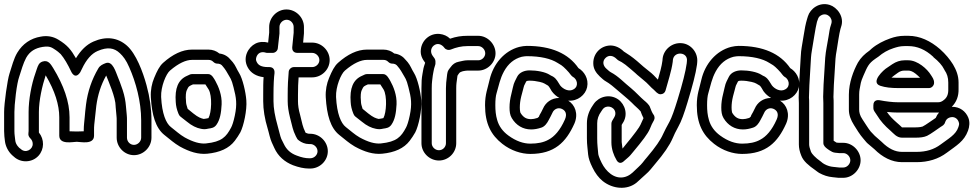

<svg xmlns="http://www.w3.org/2000/svg" viewBox="-21 -727 4731 933"><path d="M630 -23C611 -23 596 -39 596 -58V-142C596 -150 596 -159 595 -168L591 -211C589 -235 585 -259 575 -290C565 -320 557 -340 552 -352C542 -375 527 -434 492 -420C479 -415 465 -409 457 -395C425 -341 405 -282 397 -219C394 -195 392 -175 391 -161C389 -136 386 -119 386 -95V-89C376 -89 366 -88 352 -88C338 -88 324 -89 317 -89V-157C317 -232 289 -312 237 -397C226 -414 214 -437 186 -428C168 -422 164 -409 158 -392L151 -371C132 -318 118 -243 118 -183V-90C118 -80 112 -69 127 -54C134 -47 138 -38 138 -28C139 -1 104 20 80 -3L72 -9C59 -22 54 -34 53 -46C52 -59 49 -72 49 -90V-183C49 -200 51 -229 56 -270C61 -310 67 -339 72 -353C82 -384 92 -420 106 -446C124 -478 150 -493 186 -499C206 -502 221 -502 237 -492C257 -480 269 -469 274 -464C291 -444 308 -415 325 -379C325 -379 343 -337 369 -376C372 -381 374 -385 377 -392C399 -439 425 -467 453 -479C501 -500 534 -495 562 -468C577 -454 592 -435 607 -400C639 -328 665 -234 665 -142V-58C665 -39 648 -23 630 -23ZM630 27C676 27 715 -12 715 -58V-142C715 -198 707 -255 691 -313C673 -379 640 -466 596 -505C551 -545 494 -552 433 -525C399 -510 372 -483 348 -444C324 -486 306 -508 263 -534C237 -550 208 -555 177 -549C128 -541 89 -514 63 -471C46 -443 36 -403 25 -369C15 -339 -1 -224 -1 -183V-90C-1 -72 1 -57 3 -41C6 -16 19 10 39 28L46 34C80 66 135 64 166 30C195 -2 195 -50 168 -83V-90V-183C168 -239 184 -310 201 -361C246 -285 267 -217 267 -157V-68C267 -22 334 -38 352 -38C370 -38 436 -22 436 -68V-95C436 -103 436 -112 437 -121C440 -153 443 -175 447 -213C454 -265 469 -314 495 -360C506 -332 541 -254 541 -210V-208L545 -164C546 -156 546 -149 546 -142V-58C546 -12 584 27 630 27Z M991 -367H912C908 -367 905 -366 902 -365L889 -359C844 -340 828 -297 833 -231C834 -212 838 -195 846 -175C851 -162 857 -160 864 -154L887 -136C911 -116 934 -105 956 -101C972 -98 978 -99 992 -102C1005 -104 1020 -105 1031 -121C1048 -145 1054 -178 1056 -220C1058 -265 1041 -306 1026 -333C1020 -343 1009 -367 991 -367ZM977 -317C983 -308 987 -302 993 -292C1011 -261 1007 -179 992 -153C988 -152 972 -149 969 -149C956 -152 943 -156 918 -176L896 -194C894 -196 893 -196 891 -198C886 -212 883 -225 883 -232V-234C880 -262 883 -280 886 -287C896 -310 898 -308 917 -317ZM1033 -418C1047 -418 1055 -414 1062 -404L1070 -394C1076 -386 1080 -379 1084 -372C1099 -345 1103 -346 1114 -302C1127 -252 1132 -222 1120 -165C1114 -136 1107 -116 1102 -107C1078 -62 1057 -38 980 -30C951 -27 917 -37 877 -59C851 -74 835 -90 809 -110C786 -128 766 -174 762 -256C760 -306 786 -368 805 -384C847 -420 883 -436 912 -436H992C1002 -436 1009 -433 1016 -426C1021 -421 1028 -418 1033 -418ZM1045 -467C1031 -479 1012 -486 992 -486H912C865 -486 818 -463 772 -422C754 -406 742 -382 728 -348C717 -322 710 -289 712 -254C717 -168 735 -105 778 -71C806 -49 824 -32 853 -15C900 11 943 24 986 20C1047 14 1092 -6 1120 -43C1130 -56 1139 -70 1147 -84C1163 -115 1180 -192 1176 -240C1173 -280 1158 -345 1141 -372C1129 -391 1124 -408 1110 -425L1102 -434C1088 -452 1070 -464 1045 -467Z M1372 -631C1391 -631 1406 -614 1406 -596V-568L1399 -497C1398 -486 1403 -470 1424 -470H1496C1514 -470 1531 -454 1531 -435C1531 -416 1514 -401 1496 -401H1407C1394 -401 1383 -390 1382 -379C1379 -348 1377 -310 1377 -265V-235C1377 -211 1381 -185 1388 -157C1401 -109 1400 -99 1417 -64L1422 -55C1424 -50 1428 -47 1432 -44C1444 -35 1461 -27 1480 -27H1487C1505 -27 1522 -11 1522 8C1522 27 1505 42 1487 42H1480C1464 42 1444 38 1421 29C1391 18 1371 0 1358 -28C1354 -37 1349 -45 1346 -52C1341 -62 1332 -104 1328 -116C1315 -162 1308 -201 1308 -235V-265C1308 -315 1310 -351 1313 -372C1314 -382 1311 -401 1288 -401H1282C1248 -401 1234 -411 1227 -425C1222 -434 1222 -440 1225 -450C1231 -467 1246 -479 1271 -471C1274 -470 1277 -470 1279 -470H1304C1317 -470 1328 -481 1329 -492L1337 -564V-567V-596C1337 -614 1353 -631 1372 -631ZM1572 8C1572 -38 1533 -77 1487 -77H1480C1478 -77 1467 -80 1464 -82C1448 -115 1449 -124 1437 -170C1430 -194 1427 -216 1427 -235V-265C1427 -298 1428 -327 1430 -351H1496C1542 -351 1581 -389 1581 -435C1581 -481 1542 -520 1496 -520H1452L1456 -565V-567V-596C1456 -642 1417 -681 1371 -681C1325 -681 1287 -642 1287 -596V-568L1282 -520C1263 -525 1239 -525 1220 -515C1186 -498 1157 -449 1182 -401C1197 -372 1225 -356 1260 -352C1258 -330 1258 -300 1258 -265V-235C1258 -195 1265 -150 1280 -101C1283 -93 1285 -81 1289 -67C1296 -40 1302 -30 1312 -8C1330 32 1362 60 1403 76C1430 86 1456 92 1480 92H1487C1533 92 1572 54 1572 8Z M1841 -367H1762C1758 -367 1755 -366 1752 -365L1739 -359C1694 -340 1678 -297 1683 -231C1684 -212 1688 -195 1696 -175C1701 -162 1707 -160 1714 -154L1737 -136C1761 -116 1784 -105 1806 -101C1822 -98 1828 -99 1842 -102C1855 -104 1870 -105 1881 -121C1898 -145 1904 -178 1906 -220C1908 -265 1891 -306 1876 -333C1870 -343 1859 -367 1841 -367ZM1827 -317C1833 -308 1837 -302 1843 -292C1861 -261 1857 -179 1842 -153C1838 -152 1822 -149 1819 -149C1806 -152 1793 -156 1768 -176L1746 -194C1744 -196 1743 -196 1741 -198C1736 -212 1733 -225 1733 -232V-234C1730 -262 1733 -280 1736 -287C1746 -310 1748 -308 1767 -317ZM1883 -418C1897 -418 1905 -414 1912 -404L1920 -394C1926 -386 1930 -379 1934 -372C1949 -345 1953 -346 1964 -302C1977 -252 1982 -222 1970 -165C1964 -136 1957 -116 1952 -107C1928 -62 1907 -38 1830 -30C1801 -27 1767 -37 1727 -59C1701 -74 1685 -90 1659 -110C1636 -128 1616 -174 1612 -256C1610 -306 1636 -368 1655 -384C1697 -420 1733 -436 1762 -436H1842C1852 -436 1859 -433 1866 -426C1871 -421 1878 -418 1883 -418ZM1895 -467C1881 -479 1862 -486 1842 -486H1762C1715 -486 1668 -463 1622 -422C1604 -406 1592 -382 1578 -348C1567 -322 1560 -289 1562 -254C1567 -168 1585 -105 1628 -71C1656 -49 1674 -32 1703 -15C1750 11 1793 24 1836 20C1897 14 1942 -6 1970 -43C1980 -56 1989 -70 1997 -84C2013 -115 2030 -192 2026 -240C2023 -280 2008 -345 1991 -372C1979 -391 1974 -408 1960 -425L1952 -434C1938 -452 1920 -464 1895 -467Z M2337 -468C2337 -450 2321 -434 2303 -434H2250C2236 -434 2223 -430 2208 -427C2191 -424 2178 -414 2169 -401C2161 -390 2154 -385 2152 -367L2150 -350C2148 -334 2146 -319 2146 -298V-31C2146 -13 2131 3 2112 3C2093 3 2077 -13 2077 -31V-298C2077 -330 2080 -339 2082 -360L2085 -377C2087 -388 2089 -398 2093 -409C2094 -412 2095 -415 2095 -418V-430C2095 -439 2087 -449 2082 -455C2070 -471 2071 -492 2086 -505C2104 -520 2125 -513 2139 -494C2146 -485 2159 -482 2169 -486C2196 -497 2222 -503 2250 -503H2303C2321 -503 2337 -486 2337 -468ZM2112 53C2158 53 2196 15 2196 -31V-298C2196 -319 2198 -329 2200 -344L2202 -359C2204 -363 2206 -365 2210 -371C2217 -381 2238 -383 2250 -384H2303C2348 -384 2387 -423 2387 -468C2387 -513 2348 -553 2303 -553H2250C2221 -553 2195 -549 2166 -539C2153 -552 2135 -560 2116 -562C2067 -567 2028 -530 2024 -486C2021 -461 2030 -442 2045 -422C2041 -410 2037 -399 2035 -385L2032 -368C2028 -346 2027 -329 2027 -298V-31C2027 15 2066 53 2112 53Z M2697 -251C2658 -251 2630 -228 2618 -200L2609 -182C2606 -176 2600 -168 2598 -160C2597 -159 2596 -158 2591 -154C2579 -150 2568 -148 2560 -148C2538 -148 2523 -155 2508 -179C2508 -179 2505 -188 2505 -205C2505 -221 2507 -239 2512 -259L2520 -289C2523 -299 2524 -306 2526 -311L2536 -331C2537 -332 2539 -335 2552 -335C2569 -335 2585 -333 2602 -329C2624 -324 2627 -319 2642 -311C2649 -305 2654 -293 2660 -284C2670 -270 2683 -259 2697 -251ZM2740 -238C2786 -234 2824 -266 2832 -303C2841 -345 2817 -380 2790 -396C2741 -467 2658 -504 2539 -504C2527 -504 2516 -502 2502 -499C2430 -480 2376 -417 2358 -339C2349 -298 2336 -269 2336 -216C2336 -126 2365 -71 2420 -28C2462 5 2512 21 2556 21C2673 21 2729 -35 2770 -126C2791 -174 2773 -218 2740 -238ZM2768 -294C2744 -278 2714 -295 2701 -312C2691 -327 2684 -343 2669 -353C2664 -357 2658 -358 2651 -363C2628 -378 2587 -385 2552 -385C2529 -385 2503 -376 2492 -354L2481 -332C2477 -324 2474 -315 2471 -301L2464 -271C2458 -248 2455 -226 2455 -205C2455 -185 2457 -168 2466 -153C2487 -118 2520 -98 2560 -98C2576 -98 2592 -101 2610 -107C2626 -112 2638 -129 2645 -143C2652 -157 2657 -164 2664 -180C2670 -194 2688 -207 2709 -198C2727 -190 2736 -173 2724 -146C2701 -94 2673 -63 2644 -48C2621 -35 2592 -29 2556 -29C2523 -29 2487 -41 2450 -68C2421 -89 2403 -115 2395 -144C2388 -167 2386 -191 2386 -216C2386 -242 2388 -261 2392 -274C2404 -314 2408 -343 2428 -380C2449 -418 2477 -441 2514 -451C2525 -453 2532 -454 2539 -454C2606 -454 2656 -442 2689 -421C2695 -417 2700 -414 2707 -410C2718 -403 2744 -376 2752 -364C2755 -360 2759 -356 2762 -354C2783 -344 2793 -310 2768 -294Z M2950 -126V-35C2950 -2 2962 29 2974 49C2974 49 2987 80 3013 54C3015 52 3021 47 3028 41C3040 31 3045 24 3055 12C3101 -43 3127 -77 3137 -101C3143 -117 3150 -131 3157 -143C3162 -152 3160 -164 3154 -171C3150 -175 3140 -198 3138 -205C3134 -219 3115 -234 3109 -239C3089 -256 3069 -279 3046 -298C3012 -325 2985 -356 2947 -376C2941 -379 2934 -386 2927 -392C2909 -407 2905 -429 2921 -445C2937 -461 2958 -458 2976 -440C2984 -432 2986 -433 3000 -425C3010 -419 3025 -408 3043 -392C3062 -376 3073 -366 3076 -363C3088 -352 3120 -328 3132 -314C3142 -303 3149 -297 3156 -291C3162 -286 3174 -269 3188 -269H3189C3200 -269 3210 -276 3213 -287C3224 -328 3242 -381 3248 -426L3249 -437C3255 -480 3323 -475 3317 -430L3316 -419C3311 -381 3296 -322 3272 -244C3256 -192 3243 -155 3232 -135C3219 -111 3208 -91 3201 -75C3190 -49 3164 -11 3124 36C3116 45 3109 54 3102 63C3092 76 3073 92 3062 103C3051 114 3035 129 3011 134C2963 144 2923 105 2903 65C2891 41 2886 25 2886 20C2884 -8 2881 -21 2881 -55V-128C2881 -148 2887 -167 2901 -186L2907 -195C2925 -220 2964 -210 2969 -181C2973 -158 2950 -145 2950 -126ZM2862 -419C2862 -394 2874 -374 2894 -355C2904 -346 2913 -337 2924 -331C2939 -323 2966 -301 2979 -289C2997 -273 3031 -246 3049 -228C3068 -208 3076 -204 3092 -186C3095 -177 3101 -162 3106 -153C3101 -143 3096 -132 3091 -120C3087 -110 3062 -75 3017 -21C3014 -18 3010 -11 3004 -5C3003 -14 3001 -30 3000 -37V-120L3004 -127C3033 -168 3017 -220 2983 -244C2941 -273 2889 -257 2865 -223L2859 -214C2841 -188 2831 -159 2831 -128V-55C2831 -21 2835 -4 2837 24C2839 42 2845 61 2858 87C2871 114 2888 137 2908 153C2957 192 3027 198 3073 160C3093 143 3097 137 3116 121C3135 105 3147 88 3163 69C3205 20 3233 -21 3248 -56C3254 -70 3262 -88 3275 -111C3290 -137 3304 -177 3320 -230C3344 -309 3360 -369 3366 -413L3367 -424C3372 -472 3336 -513 3293 -517C3245 -522 3204 -486 3199 -443L3198 -432C3195 -406 3184 -367 3176 -340C3163 -354 3150 -368 3133 -381C3101 -406 3111 -399 3075 -430C3049 -452 3032 -463 3010 -477C2993 -494 2970 -506 2945 -506C2898 -505 2861 -467 2862 -419Z M3726 -251C3687 -251 3659 -228 3647 -200L3638 -182C3635 -176 3629 -168 3627 -160C3626 -159 3625 -158 3620 -154C3608 -150 3597 -148 3589 -148C3567 -148 3552 -155 3537 -179C3537 -179 3534 -188 3534 -205C3534 -221 3536 -239 3541 -259L3549 -289C3552 -299 3553 -306 3555 -311L3565 -331C3566 -332 3568 -335 3581 -335C3598 -335 3614 -333 3631 -329C3653 -324 3656 -319 3671 -311C3678 -305 3683 -293 3689 -284C3699 -270 3712 -259 3726 -251ZM3769 -238C3815 -234 3853 -266 3861 -303C3870 -345 3846 -380 3819 -396C3770 -467 3687 -504 3568 -504C3556 -504 3545 -502 3531 -499C3459 -480 3405 -417 3387 -339C3378 -298 3365 -269 3365 -216C3365 -126 3394 -71 3449 -28C3491 5 3541 21 3585 21C3702 21 3758 -35 3799 -126C3820 -174 3802 -218 3769 -238ZM3797 -294C3773 -278 3743 -295 3730 -312C3720 -327 3713 -343 3698 -353C3693 -357 3687 -358 3680 -363C3657 -378 3616 -385 3581 -385C3558 -385 3532 -376 3521 -354L3510 -332C3506 -324 3503 -315 3500 -301L3493 -271C3487 -248 3484 -226 3484 -205C3484 -185 3486 -168 3495 -153C3516 -118 3549 -98 3589 -98C3605 -98 3621 -101 3639 -107C3655 -112 3667 -129 3674 -143C3681 -157 3686 -164 3693 -180C3699 -194 3717 -207 3738 -198C3756 -190 3765 -173 3753 -146C3730 -94 3702 -63 3673 -48C3650 -35 3621 -29 3585 -29C3552 -29 3516 -41 3479 -68C3450 -89 3432 -115 3424 -144C3417 -167 3415 -191 3415 -216C3415 -242 3417 -261 3421 -274C3433 -314 3437 -343 3457 -380C3478 -418 3506 -441 3543 -451C3554 -453 3561 -454 3568 -454C3635 -454 3685 -442 3718 -421C3724 -417 3729 -414 3736 -410C3747 -403 3773 -376 3781 -364C3784 -360 3788 -356 3791 -354C3812 -344 3822 -310 3797 -294Z M4161 52C4161 7 4122 -33 4077 -33H4056C4053 -33 4047 -34 4044 -34C4041 -36 4034 -41 4030 -43V-226C4030 -236 4030 -243 4029 -256L4031 -314L4039 -442C4040 -454 4042 -469 4045 -484C4049 -508 4057 -565 4063 -586L4066 -596C4084 -646 4046 -692 4011 -703C3960 -719 3916 -684 3905 -648L3901 -635C3894 -612 3889 -586 3884 -553C3876 -499 3872 -493 3870 -450L3862 -315L3860 -254C3860 -245 3861 -235 3861 -226V-25C3861 -8 3865 11 3873 30C3883 56 3908 77 3941 100C3947 104 3952 109 3959 113C3981 125 4002 132 4025 134L4053 137H4056H4077C4122 137 4161 97 4161 52ZM4111 52C4111 70 4095 87 4077 87H4057L4029 84C4016 83 4000 79 3984 70C3978 67 3974 63 3969 59C3939 38 3924 20 3920 11C3914 -5 3911 -17 3911 -25V-226C3911 -235 3911 -244 3910 -253L3912 -313L3920 -448C3921 -459 3922 -470 3924 -480C3929 -507 3942 -596 3949 -621L3953 -632C3956 -642 3960 -648 3970 -653C3998 -668 4027 -640 4019 -613L4016 -603C4011 -590 4009 -572 4005 -548C3999 -509 3992 -483 3989 -446L3981 -316L3979 -257C3979 -246 3980 -235 3980 -226V-32C3980 -19 3991 -10 3999 -4L4009 3C4018 9 4027 14 4037 15L4047 16C4051 16 4053 17 4056 17H4077C4095 17 4111 34 4111 52Z M4257 -310C4281 -302 4310 -299 4345 -299H4493C4508 -299 4518 -313 4518 -324V-326C4518 -341 4510 -351 4503 -362C4485 -392 4438 -434 4393 -434H4374C4353 -434 4333 -427 4315 -415C4301 -405 4292 -399 4290 -398C4274 -389 4206 -327 4257 -310ZM4311 -350C4321 -358 4326 -362 4343 -374C4353 -381 4363 -384 4374 -384H4393C4401 -384 4413 -381 4428 -369C4437 -362 4444 -355 4450 -349H4345C4332 -349 4322 -349 4311 -350ZM4604 -208C4627 -231 4638 -260 4637 -295V-326C4637 -359 4626 -387 4610 -414C4595 -438 4574 -464 4547 -488C4501 -528 4449 -553 4393 -553H4374C4349 -553 4326 -548 4304 -540C4273 -529 4241 -513 4215 -491C4211 -488 4208 -484 4204 -481C4181 -465 4162 -447 4148 -423C4126 -383 4104 -325 4104 -267V-194C4104 -169 4113 -144 4129 -119C4138 -104 4160 -69 4173 -55C4182 -45 4188 -36 4195 -30C4210 -17 4220 -9 4228 -2C4267 37 4313 61 4362 61H4433C4489 61 4539 46 4580 15C4627 -20 4664 -40 4683 -92C4690 -111 4693 -135 4684 -156C4672 -185 4644 -209 4604 -208ZM4542 -180C4535 -172 4531 -166 4526 -154C4513 -146 4477 -119 4462 -112C4460 -111 4447 -108 4427 -108H4362L4359 -111C4352 -118 4345 -124 4338 -130C4316 -149 4300 -166 4289 -183C4308 -181 4327 -180 4345 -180H4537ZM4345 -230C4315 -230 4285 -234 4253 -240C4246 -241 4223 -243 4223 -215V-201C4223 -196 4225 -190 4228 -186C4233 -179 4237 -173 4242 -165C4257 -140 4279 -115 4306 -92C4321 -79 4336 -58 4362 -58H4427C4450 -58 4469 -60 4484 -67C4501 -75 4536 -101 4551 -111C4557 -115 4568 -119 4572 -134C4576 -145 4582 -151 4591 -155C4614 -164 4631 -152 4637 -136C4642 -125 4639 -119 4636 -109C4624 -72 4587 -53 4550 -25C4518 -1 4480 11 4433 11H4362C4329 11 4297 -4 4263 -38C4256 -45 4245 -53 4230 -67C4224 -73 4218 -79 4210 -88C4199 -101 4179 -134 4170 -147C4157 -166 4154 -182 4154 -194V-267C4154 -278 4155 -286 4156 -292C4162 -322 4160 -326 4175 -360C4194 -403 4199 -418 4232 -441C4237 -445 4243 -448 4248 -452C4269 -470 4293 -484 4321 -493C4337 -498 4352 -503 4374 -503H4393C4435 -503 4475 -487 4514 -451L4515 -449C4540 -429 4557 -410 4567 -390C4568 -389 4568 -387 4569 -386C4581 -369 4587 -350 4587 -326V-295C4588 -267 4580 -250 4560 -237C4554 -233 4547 -230 4537 -230Z"/></svg>

Font: AppleStorm
Style: XbdOut
Weight: 800
Foundry: Cannot Into Space Fonts
Version: Version 1.01